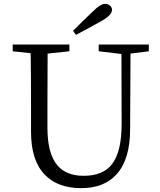

<svg xmlns="http://www.w3.org/2000/svg" viewBox="-20 -960 832 996"><path d="M401 16Q280 16 213 -53Q141 -127 141 -275V-391Q141 -587 139 -684L46 -694V-729H340V-694L227 -682Q226 -587 226 -391V-299Q226 -164 277 -103Q323 -48 414 -48Q516 -48 562 -110Q611 -174 611 -318L610 -680L492 -694V-729H752V-694L657 -682L655 -290Q655 -134 585 -56Q520 16 401 16ZM374 -779 359 -800Q405 -847 462 -901Q501 -940 525 -940Q540 -940 550.5 -931Q561 -922 561 -909Q561 -882 508 -852Q443 -815 374 -779Z"/></svg>

Font: GenRyuMin TW R
Style: Regular
Weight: 400
Version: Version 1.501;PS 1;hotconv 16.6.51;makeotf.lib2.5.65220